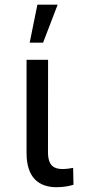

<svg xmlns="http://www.w3.org/2000/svg" viewBox="-20 -779 367 805"><path d="M91.3 -528.3V-137.7C91.3 -31.7 145 5.9 217.3 5.9C246.1 5.9 271 1 288.1 -4.4L286.6 -75.2C276.4 -73.2 258.8 -70.3 242.7 -70.3C209.5 -70.3 181.2 -81.5 181.2 -140.6L181.6 -528.3ZM104.5 -600.1H160.6L221.7 -759.3H136.7Z"/></svg>

Font: Bert Sans
Style: Regular
Weight: 400
Designer: Christian Robertson (Google), Cristiano Sobral
Foundry: Google, Cristiano Sobral
Version: Version 3.101